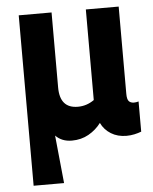

<svg xmlns="http://www.w3.org/2000/svg" viewBox="-52 -570 636 798"><g transform="rotate(-5 266.5 -170.5)"><path d="M56 185V-526H193V-213Q193 -126 268 -126Q305 -126 336 -148V-526H473V-162Q473 -139 480.5 -131Q488 -123 502 -123Q511 -123 521 -126V0Q508 5 492 8.5Q476 12 459 12Q422 12 394.5 -5Q367 -22 353 -51Q332 -23 301 -5.5Q270 12 231 12Q189 12 163 -15L183 185Z"/></g></svg>

Font: Radio Canada Condensed
Style: Bold
Weight: 700
Width: 3
Designer: Charles Daoud, Etienne Aubert Bonn, Alexandre Saumier Demers, Jacques Le Bailly
Foundry: Radio-Canada
Version: Version 2.104; ttfautohint (v1.8.4.7-5d5b);gftools[0.9.28.de